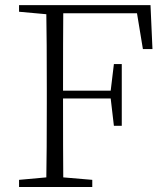

<svg xmlns="http://www.w3.org/2000/svg" viewBox="-20 -743 661 763"><path d="M524.4 -690.4H231.4Q230.5 -594.7 230.5 -382.8H419.9L432.6 -488.3H463.9V-243.2H432.6L419.9 -351.6H230.5Q230.5 -134.8 231.4 -38.1L346.7 -28.3V0H55.7V-28.3L164.1 -38.1Q166 -134.8 166 -333V-389.6Q166 -588.9 164.1 -686.5L55.7 -696.3V-722.7H578.1L585.9 -547.9H547.9Z"/></svg>

Font: GenYoMin TW TTF ExtraLight
Style: Regular
Weight: 250
Version: Version 1.300